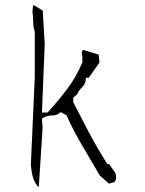

<svg xmlns="http://www.w3.org/2000/svg" viewBox="-20 -700 540 717"><path d="M101.1 -657.2Q104 -638.7 104 -618.7Q104 -599.6 109.9 -581.1V-413.1L95.2 -84Q97.2 -58.6 102.8 -38.8Q108.4 -19 121.1 -3.4L125 -3.9L139.2 -224.6L137.2 -242.7V-258.3L141.1 -260.3Q157.2 -269 176.8 -269Q191.9 -269 202.1 -277.8L206.1 -281.2L228 -270Q255.4 -209.5 288.3 -154.3Q321.3 -99.1 352.5 -44.9L386.7 -14.2L407.7 -20L413.1 -30.8Q413.6 -35.2 413.6 -39.1Q413.6 -51.8 406.2 -61Q396 -74.2 387.7 -87.4H380.9Q343.3 -146.5 313 -203.9Q282.7 -261.2 253.4 -318.4V-335.4L267.6 -347.2Q274.9 -363.3 288.6 -376.5Q299.3 -387.2 300.3 -402.8L300.8 -409.7H311.5L351.6 -466.8L348.6 -496.1L292 -513.2H289.1L285.2 -504.9L287.6 -487.8V-467.3Q265.1 -413.1 231.2 -368.2Q197.3 -323.2 157.7 -279.8H136.7L147 -535.2L139.6 -660.6L107.4 -680.2H103.5Z"/></svg>

Font: Bakudai
Style: ExtraLight
Weight: 200
Version: Version 1.48